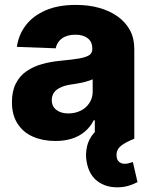

<svg xmlns="http://www.w3.org/2000/svg" viewBox="-20 -573 625 793"><path d="M209 9.3Q157.2 9.3 116.7 -8.3Q75.2 -26.4 52.7 -62Q29.3 -97.7 29.3 -151.4Q29.3 -196.3 45.4 -228Q61.5 -259.8 89.4 -278.8Q117.7 -298.3 154.3 -308.6Q189.9 -318.4 232.4 -322.3Q281.2 -327.1 307.1 -331.5Q335.9 -336.9 348.6 -345.2Q361.3 -354 361.3 -370.6V-372.6Q361.3 -399.9 342.8 -414.6Q323.7 -429.7 292 -429.7Q257.3 -429.7 236.3 -414.6Q215.8 -399.9 210 -373.5L49.8 -379.4Q56.2 -428.7 86.4 -468.3Q115.7 -507.3 168.5 -530.3Q219.7 -552.7 293.5 -552.7Q346.7 -552.7 389.6 -540.5Q433.1 -528.3 466.3 -504.9Q499 -481 517.1 -447.8Q534.7 -414.1 534.7 -370.6V0H371.6V-76.2H367.2Q352.5 -47.9 330.1 -29.3Q307.1 -9.8 277.3 -0.5Q246.6 9.3 209 9.3ZM262.2 -104.5Q289.6 -104.5 313 -115.7Q335.9 -127 349.1 -147.5Q362.8 -168 362.8 -193.8V-245.6Q355 -241.7 344.7 -238.8Q342.8 -238.3 334.7 -235.8Q326.7 -233.4 321.8 -232.4Q312.5 -230 296.4 -227.5Q277.8 -224.6 271 -223.6Q247.6 -220.2 229.5 -211.4Q211.9 -203.1 203.1 -190.9Q193.8 -176.8 193.8 -159.7Q193.8 -133.3 213.4 -118.7Q231.9 -104.5 262.2 -104.5ZM464.8 200.7Q416.5 200.7 383.8 176.3Q351.6 152.8 340.3 106.9Q332.5 75.7 336.9 46.4Q340.3 16.6 356.4 -8.3Q372.6 -33.7 397.9 -44.9L534.7 0Q500 13.7 481 28.3Q460.9 43.9 461.4 66.9Q460.9 84.5 470.7 94.2Q480 103.5 495.1 103.5Q505.9 103.5 513.7 100.6Q521 98.1 528.8 96.2L547.9 179.2Q534.2 186.5 513.7 193.4Q490.7 200.7 464.8 200.7Z"/></svg>

Font: My Font
Style: Regular
Weight: 500
Designer: Rasmus Andersson
Foundry: rsms
Version: Version 0.001